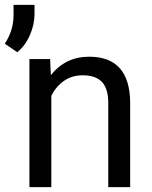

<svg xmlns="http://www.w3.org/2000/svg" viewBox="-53 -772 625 792"><path d="M153.8 -528.3 156.7 -461.9Q217.3 -538.1 314.9 -538.1Q482.4 -538.1 483.9 -349.1V0H393.6V-349.6Q393.1 -406.7 367.4 -434.1Q341.8 -461.4 287.6 -461.4Q243.7 -461.4 210.4 -438Q177.2 -414.6 158.7 -376.5V0H68.4V-528.3ZM18.1 -556.6 -33.2 -591.8Q2 -645 2.9 -707V-752H89.4V-714.8Q89.4 -670.4 70.1 -626.7Q50.8 -583 18.1 -556.6Z"/></svg>

Font: RobotoInd
Style: Regular
Weight: 400
Designer: Google
Version: Version 2.001101; 2014